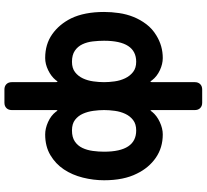

<svg xmlns="http://www.w3.org/2000/svg" viewBox="-53 -691 933 867"><g transform="rotate(-90 413.5 -257.5)"><path d="M350 156V-35Q350 -44 348.5 -44.5Q347 -45 342 -37Q325 -16 296 -2.5Q267 11 240 11Q180 11 134.5 -20.5Q89 -52 63 -106Q33 -165 33 -254Q33 -302 45 -350Q57 -398 82 -435.5Q107 -473 146.5 -496.5Q186 -520 240 -520Q267 -520 296 -507Q325 -494 342 -472Q347 -464 348.5 -464.5Q350 -465 350 -474V-671Q350 -686 359 -695Q368 -704 383 -704H443Q458 -704 467 -695Q476 -686 476 -671V-475Q476 -465 478 -464.5Q480 -464 485 -472Q502 -493 530 -506.5Q558 -520 585 -520Q647 -520 692 -488.5Q737 -457 764 -403Q793 -343 793 -254Q793 -221 788 -186.5Q783 -152 770.5 -121Q758 -90 737.5 -63Q717 -36 687 -18Q640 11 585 11Q558 11 530 -2Q502 -15 485 -37Q480 -45 478 -44.5Q476 -44 476 -34V156Q476 171 467 180Q458 189 443 189H383Q368 189 359 180Q350 171 350 156ZM258 -109Q287 -109 305 -123Q323 -137 333 -158.5Q343 -180 346.5 -205.5Q350 -231 350 -254Q350 -277 346.5 -302.5Q343 -328 333.5 -349.5Q324 -371 306 -385Q288 -399 258 -399Q227 -399 208 -386Q189 -373 179 -352Q169 -331 165.5 -305Q162 -279 162 -254Q162 -109 258 -109ZM568 -109Q663 -109 663 -254Q663 -279 660 -305Q657 -331 647 -352Q637 -373 618 -386Q599 -399 568 -399Q539 -399 521 -385Q503 -371 493 -349.5Q483 -328 479.5 -302.5Q476 -277 476 -254Q476 -232 479.5 -206.5Q483 -181 493.5 -159Q504 -137 522 -123Q540 -109 568 -109Z"/></g></svg>

Font: Higure Gothic Black
Style: Regular
Weight: 900
Designer: Yoshimichi Ohira
Foundry: Positype
Version: Version 1.000